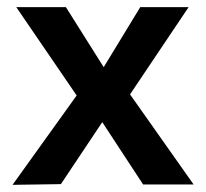

<svg xmlns="http://www.w3.org/2000/svg" viewBox="-20 -515 576 536"><path d="M15 1 194 -248.5 25.5 -495H164L269.5 -327.5L371.5 -495H506.5L343 -251.5L520.5 0H379.5L265.5 -174L150 -1Z"/></svg>

Font: Geologica EX
Style: Regular
Weight: 400
Designer: Sindre Bremnes, Frode Helland
Foundry: Monokrom Skriftforlag AS
Version: Version 1.010;gftools[0.9.28]